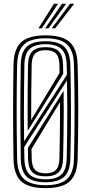

<svg xmlns="http://www.w3.org/2000/svg" viewBox="-20 -996 487 1024"><path d="M223.2 7.5Q163.2 7.5 125.8 -8.4Q88.2 -24.2 70.6 -58.9Q53 -93.5 52 -149.5Q51 -220.2 50.4 -281.9Q49.8 -343.5 49.8 -401.9Q49.8 -460.2 50.4 -520.9Q51 -581.5 52 -650.5Q53 -706.8 70.6 -741.2Q88.2 -775.8 125.8 -791.6Q163.2 -807.5 223.2 -807.5Q282.2 -807.5 319.4 -791.8Q356.5 -776 374.5 -741.5Q392.5 -707 394 -650.8Q395.8 -585.8 396.6 -525.6Q397.5 -465.5 397.4 -405.9Q397.2 -346.2 396.5 -283.1Q395.8 -220 394 -149.2Q392.5 -92 374 -57.5Q355.5 -23 318.2 -7.8Q281 7.5 223.2 7.5ZM223.2 -71.5Q260.5 -71.5 278.4 -89.8Q296.2 -108 297 -153Q298 -200 298.8 -250.1Q299.5 -300.2 300 -351.1Q300.5 -402 300 -451.2L148 -201.2Q148 -196.2 148.1 -190.5Q148.2 -184.8 148.4 -178.6Q148.5 -172.5 148.6 -165.8Q148.8 -159 148.8 -151.5Q149.8 -108.8 167.1 -90.1Q184.5 -71.5 223.2 -71.5ZM223.2 -55.5Q175 -55.5 152.9 -77.2Q130.8 -99 129.5 -150.5Q129.5 -157.8 129.4 -167.5Q129.2 -177.2 129.1 -187.5Q129 -197.8 128.8 -206.8L319.2 -512Q320 -457 319.9 -399.8Q319.8 -342.5 318.9 -281.1Q318 -219.8 316.5 -151.5Q315 -98.5 292.5 -77Q270 -55.5 223.2 -55.5ZM223.2 -39.8Q279 -39.8 306.6 -64.2Q334.2 -88.8 335.8 -151Q337.5 -224.8 338.2 -293.2Q339 -361.8 338.9 -429.4Q338.8 -497 337.2 -567.2L109 -211.8Q109 -204 109.1 -196.2Q109.2 -188.5 109.5 -180.9Q109.8 -173.2 109.9 -165.6Q110 -158 110 -150.5Q111.2 -91.2 137.5 -65.5Q163.8 -39.8 223.2 -39.8ZM223.2 -8.2Q274.8 -8.2 307.8 -22.1Q340.8 -36 357.1 -67.1Q373.5 -98.2 374.5 -150Q376 -215.5 376.8 -275.6Q377.5 -335.8 377.6 -395Q377.8 -454.2 377 -517Q376.2 -579.8 374.5 -650Q373.5 -701.5 357.4 -732.6Q341.2 -763.8 308.2 -777.8Q275.2 -791.8 223.2 -791.8Q169.5 -791.8 136.4 -777.2Q103.2 -762.8 87.9 -731.5Q72.5 -700.2 71.2 -650Q70 -591 69.4 -534.8Q68.8 -478.5 68.8 -419.6Q68.8 -360.8 69.2 -294.8Q69.8 -228.8 71.2 -150Q72.8 -71.2 109.8 -39.8Q146.8 -8.2 223.2 -8.2ZM223.2 -24Q153.5 -24 122.8 -53.2Q92 -82.5 90.8 -150Q89.8 -220.2 89.1 -281.8Q88.5 -343.2 88.5 -401.6Q88.5 -460 89.1 -520.8Q89.8 -581.5 90.8 -650Q92 -717.5 122.6 -746.8Q153.2 -776 223.2 -776Q290.8 -776 322 -747.2Q353.2 -718.5 355.2 -649.5Q356.8 -589 357.6 -529.4Q358.5 -469.8 358.5 -408.9Q358.5 -348 357.8 -283.9Q357 -219.8 355.2 -150.5Q353.5 -81.2 321.6 -52.6Q289.8 -24 223.2 -24ZM108.5 -242.2 336.8 -597Q336.8 -605.5 336.5 -614.2Q336.2 -623 336.1 -631.6Q336 -640.2 335.8 -649Q334.2 -710.2 307.1 -735.2Q280 -760.2 223.2 -760.2Q163.8 -760.2 137.5 -734.5Q111.2 -708.8 110 -649.5Q108.8 -571.2 108.1 -504Q107.5 -436.8 107.6 -373.1Q107.8 -309.5 108.5 -242.2ZM127.8 -297.8Q127.2 -354.8 127.2 -414.2Q127.2 -473.8 127.9 -533.4Q128.5 -593 129.5 -649.2Q130.5 -700.8 152.9 -722.6Q175.2 -744.5 223.2 -744.5Q270.5 -744.5 292.9 -722.8Q315.2 -701 316.5 -648.5Q316.8 -637 316.9 -625.4Q317 -613.8 317.2 -602.5ZM146.2 -356.2 297.8 -607.2Q297.5 -616.8 297.4 -629.8Q297.2 -642.8 297 -647Q296.2 -692 278.5 -710.2Q260.8 -728.5 223.2 -728.5Q185.5 -728.5 167.6 -710.5Q149.8 -692.5 148.8 -648.5Q147.5 -572 146.8 -500Q146 -428 146.2 -356.2ZM185 -845 268 -976H289.8L203.2 -845ZM256 -845 353.5 -976H375.5L274.2 -845ZM220.8 -845 310.8 -976H332.8L238.8 -845Z"/></svg>

Font: Big Shoulders Inline Text Thin SemiBold
Style: Regular
Weight: 600
Version: Version 2.002